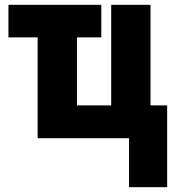

<svg xmlns="http://www.w3.org/2000/svg" viewBox="-20 -573 726 796"><path d="M515 0H136V-418H15V-553H400V-418H299V-136H441V-553H604V-136H673V203H515Z"/></svg>

Font: Noto Sans UI CondBlack
Style: Regular
Weight: 900
Width: 3
Designer: Monotype Design Team
Foundry: Monotype Imaging Inc.
Version: Version 1.001